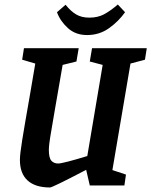

<svg xmlns="http://www.w3.org/2000/svg" viewBox="-20 -820 669 849"><path d="M557 -539 477 -68 537 -48 530 0H377L361 -69Q212 9 201 9Q136 9 102 -22Q68 -53 68 -113Q68 -137 78 -199.5Q88 -262 113 -404Q116 -423 136 -539L78 -556L86 -607H328L318 -548L257 -533L223 -337Q220 -318 210.5 -263.5Q201 -209 198.5 -189Q196 -169 196 -157Q196 -122 207 -109.5Q218 -97 237 -97Q258 -97 366 -130L434 -533L377 -548L387 -607H629L621 -556ZM232 -766 270 -799Q293 -770 317 -756Q341 -742 375 -742Q412 -742 439.5 -756.5Q467 -771 501 -800L533 -766Q504 -725 461.5 -695Q419 -665 365 -665Q314 -665 280 -696Q246 -727 232 -766Z"/></svg>

Font: Grenze SemiBold
Style: Italic
Weight: 600
Italic angle: -10°
Designer: Renata Polastri
Foundry: Omnibus-Type
Version: Version 1.002; ttfautohint (v1.8)